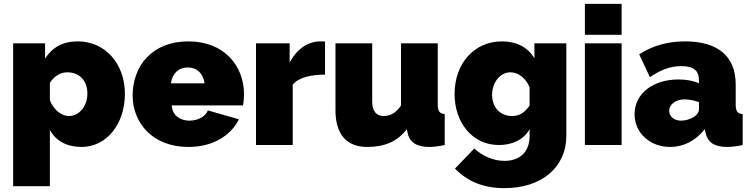

<svg xmlns="http://www.w3.org/2000/svg" viewBox="-20 -750 3882 993"><path d="M402 10C530 10 626 -107 626 -265C626 -421 523 -536 383 -536C303 -536 250 -504 213 -447V-526H48V213H238V-78C269 -21 326 10 402 10ZM336 -150C296 -150 257 -184 238 -231V-322C263 -358 293 -376 328 -376C391 -376 432 -333 432 -266C432 -202 391 -150 336 -150Z M954 10C1083 10 1173 -49 1216 -133L1055 -179C1043 -146 1001 -126 960 -126C916 -126 872 -149 868 -205H1237C1240 -221 1242 -243 1242 -263C1242 -407 1142 -536 954 -536C766 -536 666 -408 666 -256C666 -115 769 10 954 10ZM864 -319C871 -370 903 -401 951 -401C999 -401 1031 -370 1038 -319Z M1661 -535C1658 -536 1650 -536 1637 -536C1573 -536 1515 -497 1478 -426V-526H1304V0H1494V-312C1523 -349 1588 -364 1661 -364Z M1879 10C1967 10 2035 -17 2084 -82L2088 -63C2098 -14 2135 10 2200 10C2221 10 2247 7 2280 0V-160C2253 -163 2244 -174 2244 -210V-526H2054V-204C2023 -159 1992 -150 1963 -150C1927 -150 1905 -176 1905 -223V-526H1715V-180C1715 -56 1772 10 1879 10Z M2560 0C2628 0 2688 -26 2719 -82V-48C2719 46 2658 82 2589 82C2528 82 2472 54 2433 18L2333 122C2397 187 2477 223 2589 223C2781 223 2909 116 2909 -48V-526H2744V-448C2711 -505 2652 -536 2576 -536C2432 -536 2331 -421 2331 -264C2331 -116 2423 0 2560 0ZM2628 -150C2568 -150 2525 -194 2525 -259C2525 -323 2566 -376 2620 -376C2660 -376 2700 -346 2719 -298V-204C2694 -168 2667 -150 2628 -150Z M3195 -570V-730H3005V-570ZM3195 0V-526H3005V0Z M3446 10C3515 10 3578 -22 3625 -82L3629 -63C3640 -15 3673 10 3741 10C3762 10 3790 7 3821 0V-160C3794 -163 3785 -174 3785 -210V-312C3785 -461 3691 -536 3523 -536C3434 -536 3355 -514 3286 -469L3341 -351C3397 -388 3444 -408 3504 -408C3568 -408 3595 -384 3595 -335V-319C3567 -332 3532 -339 3489 -339C3357 -339 3262 -266 3262 -159C3262 -63 3341 10 3446 10ZM3503 -126C3467 -126 3441 -147 3441 -176C3441 -211 3475 -236 3522 -236C3543 -236 3572 -230 3595 -222V-183C3595 -170 3585 -157 3570 -146C3551 -134 3526 -126 3503 -126Z"/></svg>

Font: Raleway Black
Style: Regular
Weight: 900
Designer: Matt McInerney, Pablo Impallari, Rodrigo Fuenzalida
Foundry: Matt McInerney, Pablo Impallari, Rodrigo Fuenzalida
Version: Version 3.000g; ttfautohint (v1.5) -l 8 -r 28 -G 28 -x 14 -D